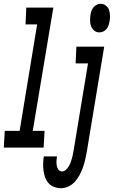

<svg xmlns="http://www.w3.org/2000/svg" viewBox="-56 -775 598 1008"><path d="M-36 0 -31 -88H47L139 -647H78L82 -735H224L116 -88H178L173 0ZM465 -605Q450 -605 438.5 -614.5Q427 -624 422 -637.5Q417 -651 417 -667Q417 -683 419 -698Q421 -709 424.5 -719Q428 -729 435.5 -737.5Q443 -746 453 -750.5Q463 -755 473 -755Q488 -755 500 -745.5Q512 -736 516.5 -722.5Q521 -709 521.5 -693Q522 -677 519 -662Q517 -651 513.5 -641Q510 -631 503 -622.5Q496 -614 486 -609.5Q476 -605 465 -605ZM265 213Q246 213 228.5 206.5Q211 200 199.5 187.5Q188 175 181.5 157.5Q175 140 172.5 121.5Q170 103 170.5 84Q171 65 174 46H243Q241 58 240.5 70.5Q240 83 242 94.5Q244 106 251 115.5Q258 125 270 125Q281 125 290 116.5Q299 108 305 98Q311 88 315 77Q319 66 322 55.5Q325 45 327 34Q329 23 331 12L406 -442H341L345 -530H491L399 26Q395 46 390.5 66Q386 86 379 105Q372 124 362.5 142.5Q353 161 338.5 177.5Q324 194 304.5 203.5Q285 213 265 213Z"/></svg>

Font: Iosevka Curly Semibold Oblique
Style: Regular
Weight: 600
Italic angle: -9°
Monospace: yes
Designer: Belleve Invis
Foundry: Belleve Invis
Version: Version 11.1.0; ttfautohint (v1.8.3)